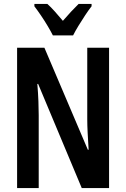

<svg xmlns="http://www.w3.org/2000/svg" viewBox="-20 -957 642 977"><path d="M535 0H396L174 -530H170Q174 -481 175.5 -441.5Q177 -402 177 -371V0H67V-714H206L427 -195H431Q428 -243 426 -281.5Q424 -320 424 -350V-714H535ZM249 -777Q239 -797 223 -824Q207 -851 189 -877.5Q171 -904 155 -925V-937H221Q239 -921 259 -898.5Q279 -876 300 -851Q324 -879 341.5 -897.5Q359 -916 380 -937H446V-925Q431 -906 413.5 -879.5Q396 -853 379.5 -826Q363 -799 352 -777Z"/></svg>

Font: Noto Sans Ethiopic ExtraCondensed SemiBold
Style: Regular
Weight: 600
Width: 2
Designer: Monotype Design Team
Foundry: Monotype Imaging Inc.
Version: Version 2.102; ttfautohint (v1.8.4.7-5d5b)